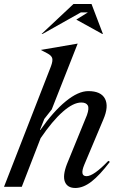

<svg xmlns="http://www.w3.org/2000/svg" viewBox="-25 -935 590 961"><path d="M397 -110.8Q373 -53.2 408.2 -53.2Q443.8 -53.2 517.1 -129.9L524.9 -125Q474.1 -58.1 432.9 -26.1Q391.6 5.9 352.1 5.9Q312.5 5.9 300 -24.7Q287.6 -55.2 310.1 -113.8L410.2 -358.9Q422.4 -393.6 414.1 -407.7Q405.8 -421.9 381.8 -421.9Q341.8 -421.9 289.6 -376Q237.3 -330.1 178.2 -243.2L84 0H-4.9L230 -603Q240.2 -630.4 236.3 -643.8Q232.4 -657.2 211.9 -668L179.2 -685.1L363.8 -716.8L233.9 -387.2L196.8 -339.8L174.8 -284.2H176.8Q241.7 -377 304.2 -428Q366.7 -479 417 -479Q480.5 -479 500.5 -440.7Q520.5 -402.3 492.2 -336.9ZM188 -765.1H183.1L342.8 -915H433.1L490.2 -765.1H486.8L356.9 -836.9L415 -873H379.9Z"/></svg>

Font: Redaction
Style: Italic
Weight: 400
Designer: Jeremy Mickel / Forest Young
Foundry: MCKL
Version: Version 2.001;hotconv 1.0.113;makeotfexe 2.5.65598 DEVELOPME